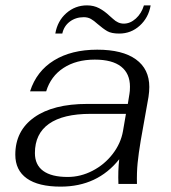

<svg xmlns="http://www.w3.org/2000/svg" viewBox="-20 -685 637 715"><path d="M37 -109Q37 -198 107.5 -248Q178 -298 305 -298H456L462 -335Q464 -345 464 -362Q464 -411 431 -437Q398 -463 333 -463Q264 -463 216.5 -432Q169 -401 152 -345H92Q116 -420 181 -460Q246 -500 342 -500Q436 -500 486 -464Q536 -428 536 -361Q536 -344 533 -324L504 -161Q496 -113 492.5 -78Q489 -43 490 0H421Q419 -49 424 -92Q343 10 206 10Q123 10 80 -20.5Q37 -51 37 -109ZM438 -197 449 -261H317Q215 -261 162.5 -224Q110 -187 110 -115Q110 -71 141 -48.5Q172 -26 232 -26Q280 -26 324.5 -49Q369 -72 399.5 -111.5Q430 -151 438 -197ZM304 -665Q329 -665 349 -654.5Q369 -644 388 -626Q391 -624 400.5 -615Q410 -606 420 -601.5Q430 -597 441 -597Q465 -597 486 -616Q507 -635 516 -665H541Q533 -619 500.5 -589.5Q468 -560 424 -560Q395 -560 379.5 -569Q364 -578 343 -596Q330 -608 318.5 -614.5Q307 -621 292 -621Q262 -621 240 -604.5Q218 -588 212 -560H186Q194 -607 227 -636Q260 -665 304 -665Z"/></svg>

Font: Fahkwang Light
Style: Italic
Weight: 300
Italic angle: -10°
Version: Version 1.000; ttfautohint (v1.6)